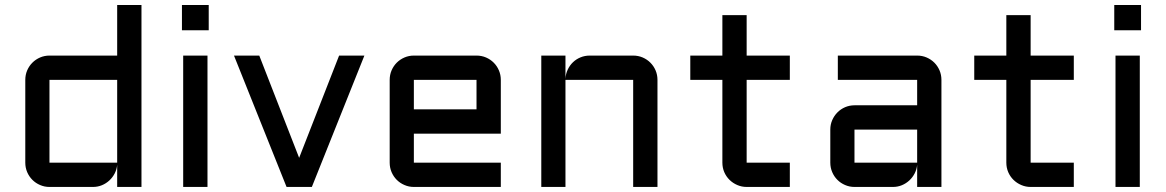

<svg xmlns="http://www.w3.org/2000/svg" viewBox="-20 -740 4617 760"><path d="M80.1 -423.8Q80.1 -443.8 87.6 -461.4Q95.2 -479 108.2 -491.9Q121.1 -504.9 138.7 -512.5Q156.2 -520 175.8 -520H443.8V-720.2H540V0H443.8V-87.9Q442.4 -69.8 434.1 -53.7Q425.8 -37.6 412.8 -25.6Q399.9 -13.7 383.3 -6.8Q366.7 0 348.1 0H175.8Q156.2 0 138.7 -7.6Q121.1 -15.1 108.2 -28.1Q95.2 -41 87.6 -58.6Q80.1 -76.2 80.1 -96.2ZM175.8 -96.2H443.8V-423.8H175.8Z M801.3 -520V0H705.1V-520ZM700.2 -720.2H806.2V-620.1H700.2Z M1114.3 0 906.2 -520H1006.3L1164.1 -115.2L1322.3 -520H1422.4L1214.4 0Z M1962.4 -210.9H1618.2V-96.2H1962.4V0H1618.2Q1598.6 0 1581.1 -7.6Q1563.5 -15.1 1550.5 -28.1Q1537.6 -41 1530 -58.6Q1522.5 -76.2 1522.5 -96.2V-423.8Q1522.5 -443.8 1530 -461.4Q1537.6 -479 1550.5 -491.9Q1563.5 -504.9 1581.1 -512.5Q1598.6 -520 1618.2 -520H1866.2Q1886.2 -520 1903.8 -512.5Q1921.4 -504.9 1934.3 -491.9Q1947.3 -479 1954.8 -461.4Q1962.4 -443.8 1962.4 -423.8ZM1618.2 -423.8V-307.1H1866.2V-423.8Z M2582.5 0H2486.3V-423.8H2218.3V0H2122.6V-520H2218.3V-428.2Q2219.2 -447.3 2227.1 -464.1Q2234.9 -481 2247.8 -493.4Q2260.7 -505.9 2277.8 -512.9Q2294.9 -520 2314.5 -520H2486.3Q2506.3 -520 2523.9 -512.5Q2541.5 -504.9 2554.4 -491.9Q2567.4 -479 2575 -461.4Q2582.5 -443.8 2582.5 -423.8Z M2712.4 -520H2839.4V-680.2H2935.5V-520H3106.4V-423.8H2935.5V-96.2H3106.4V0H2935.5Q2916 0 2898.4 -7.6Q2880.9 -15.1 2867.7 -28.1Q2854.5 -41 2846.9 -58.6Q2839.4 -76.2 2839.4 -96.2V-423.8H2712.4Z M3266.6 -227.1Q3266.6 -247.1 3274.2 -264.4Q3281.7 -281.7 3294.7 -294.9Q3307.6 -308.1 3325.2 -315.7Q3342.8 -323.2 3362.3 -323.2H3610.4V-423.8H3296.4V-520H3610.4Q3630.4 -520 3647.9 -512.5Q3665.5 -504.9 3678.5 -491.9Q3691.4 -479 3699 -461.4Q3706.5 -443.8 3706.5 -423.8V0H3610.4V-87.9Q3608.9 -69.8 3600.6 -53.7Q3592.3 -37.6 3579.3 -25.6Q3566.4 -13.7 3549.8 -6.8Q3533.2 0 3514.6 0H3362.3Q3342.8 0 3325.2 -7.6Q3307.6 -15.1 3294.7 -28.1Q3281.7 -41 3274.2 -58.6Q3266.6 -76.2 3266.6 -96.2ZM3362.3 -96.2H3610.4V-227.1H3362.3Z M3836.4 -520H3963.4V-680.2H4059.6V-520H4230.5V-423.8H4059.6V-96.2H4230.5V0H4059.6Q4040 0 4022.5 -7.6Q4004.9 -15.1 3991.7 -28.1Q3978.5 -41 3970.9 -58.6Q3963.4 -76.2 3963.4 -96.2V-423.8H3836.4Z M4491.7 -520V0H4395.5V-520ZM4390.6 -720.2H4496.6V-620.1H4390.6Z"/></svg>

Font: Aldrich
Style: Regular
Weight: 400
Designer: Matthew Desmond
Foundry: Matthew Desmond
Version: Version 1.002 2011